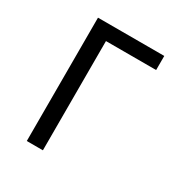

<svg xmlns="http://www.w3.org/2000/svg" viewBox="-171 -863 942 991"><g transform="rotate(30 300.0 -367.5)"><path d="M128 0V-735H523V-651H224V0Z"/></g></svg>

Font: Iosevka SS04 Medium Extended
Style: Regular
Weight: 500
Width: 7
Monospace: yes
Designer: Belleve Invis
Foundry: Belleve Invis
Version: Version 19.0.0; ttfautohint (v1.8.4)